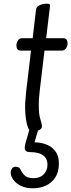

<svg xmlns="http://www.w3.org/2000/svg" viewBox="-20 -700 386 1040"><path d="M154 14Q142 14 133.5 -5Q125 -24 120.5 -54.5Q116 -85 116 -120Q116 -141 118.5 -167Q121 -193 122 -207L148 -426H91Q69 -426 69 -455Q69 -468 77 -480.5Q85 -493 98 -493H157L175 -647Q177 -664 195 -672Q213 -680 230 -680Q244 -680 247.5 -678Q251 -676 251 -668L230 -493H323Q346 -493 346 -463Q346 -451 337.5 -438.5Q329 -426 316 -426H221L195 -207Q192 -183 191 -164Q190 -145 190 -129Q190 -80 198.5 -55Q207 -30 207 -14Q207 -1 187.5 6.5Q168 14 154 14ZM158 320Q121 320 94 307Q67 294 52.5 274Q38 254 38 235Q38 223 45 213Q52 203 65 203Q71 203 79 206Q87 209 92 220Q100 237 114.5 251Q129 265 162 265Q197 265 217 244Q237 223 237 193Q237 165 223 150Q209 135 188.5 129.5Q168 124 146 124Q128 124 121 118Q114 112 114 101Q114 90 119 72L140 0H188L167 71Q200 71 230.5 82.5Q261 94 280 119Q299 144 299 185Q299 232 279 262Q259 292 227 306Q195 320 158 320Z"/></svg>

Font: Kite One
Style: Regular
Weight: 400
Designer: Eduardo Rodriguez Tunni
Foundry: Eduardo Rodriguez Tunni
Version: Version 1.002; ttfautohint (v1.8.4.7-5d5b);gftools[0.9.23]